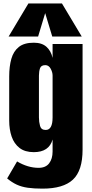

<svg xmlns="http://www.w3.org/2000/svg" viewBox="-20 -994 544 1141"><path d="M232.4 127Q181.6 127 145.3 121.8Q108.9 116.7 80.1 103.5Q51.3 90.3 22.5 66.4L81.5 -34.7Q145.5 3.4 209.5 3.4Q251.5 3.4 272 -23.4Q292.5 -50.3 292.5 -93.3V-165Q271.5 -89.8 180.7 -89.8Q128.4 -89.8 96.2 -114.7Q64 -139.6 49.3 -182.1Q34.7 -224.6 34.7 -276.9V-540Q34.7 -599.1 47.4 -644.3Q60.1 -689.5 91.8 -714.8Q123.5 -740.2 180.7 -740.2Q229 -740.2 256.1 -715.8Q283.2 -691.4 292.5 -649.9V-732.4H470.7V-104.5Q470.7 20 413.3 73.5Q356 127 232.4 127ZM251.5 -221.7Q292.5 -221.7 292.5 -295.9V-544.9Q292.5 -564.9 281 -585.9Q269.5 -606.9 249.5 -606.9Q224.1 -606.9 217.8 -588.1Q211.4 -569.3 211.4 -544.9V-295.9Q211.4 -269.5 218 -245.6Q224.6 -221.7 251.5 -221.7ZM31.2 -776.9 148.9 -973.6H348.1L465.8 -776.9H290.5L248.5 -916L206.5 -776.9Z"/></svg>

Font: webenart
Style: Regular
Weight: 400
Designer: Vernon Adams
Foundry: Vernon Adams
Version: Version 2.116; ttfautohint (v1.8.3)